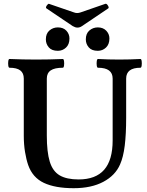

<svg xmlns="http://www.w3.org/2000/svg" viewBox="-20 -976 770 1009"><path d="M367 13Q270 13 210.5 -15Q151 -43 128 -109Q118 -138 111.5 -177.5Q105 -217 105 -263V-563Q105 -592 86.5 -606Q68 -620 30 -620Q25 -620 23.5 -631.5Q22 -643 23.5 -654.5Q25 -666 30 -666Q101 -663 170 -663Q240 -663 310 -666Q315 -666 316.5 -654.5Q318 -643 316.5 -631.5Q315 -620 310 -620Q267 -620 246.5 -606Q226 -592 226 -563V-264Q226 -177 241.5 -126.5Q257 -76 293.5 -54.5Q330 -33 393 -33Q483 -33 527.5 -84Q572 -135 572 -238V-563Q572 -620 495 -620Q490 -620 488.5 -631.5Q487 -643 488.5 -654.5Q490 -666 495 -666Q551 -663 606 -663Q663 -663 718 -666Q723 -666 724.5 -654.5Q726 -643 724.5 -631.5Q723 -620 718 -620Q643 -620 643 -563V-356Q643 -271 635.5 -210.5Q628 -150 611 -112Q586 -54 523 -20.5Q460 13 367 13ZM494 -709Q462 -709 446.5 -727Q431 -745 431 -769Q431 -800 450 -816Q469 -832 494 -832Q522 -832 538.5 -814.5Q555 -797 555 -774Q555 -743 537 -726Q519 -709 494 -709ZM284 -709Q252 -709 236.5 -727Q221 -745 221 -769Q221 -800 240 -816Q259 -832 284 -832Q313 -832 329 -814.5Q345 -797 345 -774Q345 -743 327 -726Q309 -709 284 -709ZM387 -831Q381 -831 375 -833Q369 -835 362 -839L224 -932Q220 -935 222.5 -941Q225 -947 230 -952Q235 -957 237 -956L368 -911Q385 -904 404 -911L534 -956Q540 -958 547 -947Q554 -936 549 -932L411 -839Q400 -831 387 -831Z"/></svg>

Font: Junicode VF
Style: Regular
Weight: 400
Designer: Peter S. Baker
Version: Version 2.213